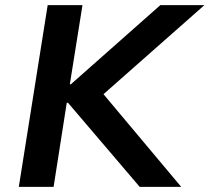

<svg xmlns="http://www.w3.org/2000/svg" viewBox="-20 -725 813 745"><path d="M53 0 165 -705H300L251 -398H255L602 -705H773L347 -329L351 -396L683 0H522L244 -326H239L188 0Z"/></svg>

Font: Nunito Sans 8pt
Style: Bold Italic
Weight: 700
Italic angle: -9°
Version: Version 3.101;gftools[0.9.27]